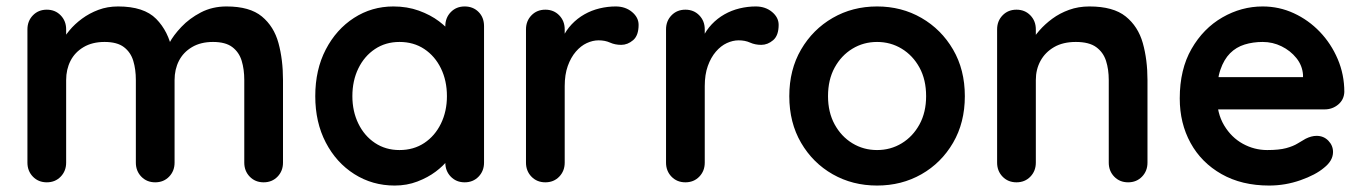

<svg xmlns="http://www.w3.org/2000/svg" viewBox="-20 -565 4221 595"><path d="M346 -545Q426 -545 464 -506.5Q502 -468 514 -407L497 -416L505 -432Q517 -455 542 -481.5Q567 -508 602.5 -526.5Q638 -545 682 -545Q754 -545 791.5 -514Q829 -483 843 -431.5Q857 -380 857 -317V-61Q857 -35 840 -17.5Q823 0 797 0Q771 0 754 -17.5Q737 -35 737 -61V-317Q737 -350 729 -376.5Q721 -403 700 -419Q679 -435 640 -435Q602 -435 575 -419Q548 -403 534.5 -376.5Q521 -350 521 -317V-61Q521 -35 504 -17.5Q487 0 461 0Q435 0 418 -17.5Q401 -35 401 -61V-317Q401 -350 393 -376.5Q385 -403 364 -419Q343 -435 304 -435Q266 -435 239 -419Q212 -403 198.5 -376.5Q185 -350 185 -317V-61Q185 -35 168 -17.5Q151 0 125 0Q99 0 82 -17.5Q65 -35 65 -61V-474Q65 -500 82 -517.5Q99 -535 125 -535Q151 -535 168 -517.5Q185 -500 185 -474V-431L170 -434Q179 -451 195 -470.5Q211 -490 234 -507Q257 -524 285 -534.5Q313 -545 346 -545Z M1420 -545Q1446 -545 1463 -528Q1480 -511 1480 -484V-61Q1480 -35 1463 -17.5Q1446 0 1420 0Q1394 0 1377 -17.5Q1360 -35 1360 -61V-110L1382 -101Q1382 -88 1368 -69.5Q1354 -51 1330 -33Q1306 -15 1273.5 -2.5Q1241 10 1203 10Q1134 10 1078 -25.5Q1022 -61 989.5 -123.5Q957 -186 957 -267Q957 -349 989.5 -411.5Q1022 -474 1077 -509.5Q1132 -545 1199 -545Q1242 -545 1278 -532Q1314 -519 1340.5 -499Q1367 -479 1381.5 -458.5Q1396 -438 1396 -424L1360 -411V-484Q1360 -510 1377 -527.5Q1394 -545 1420 -545ZM1218 -100Q1262 -100 1295 -122Q1328 -144 1346.5 -182Q1365 -220 1365 -267Q1365 -315 1346.5 -353Q1328 -391 1295 -413Q1262 -435 1218 -435Q1175 -435 1142 -413Q1109 -391 1090.5 -353Q1072 -315 1072 -267Q1072 -220 1090.5 -182Q1109 -144 1142 -122Q1175 -100 1218 -100Z M1670 0Q1644 0 1627 -17.5Q1610 -35 1610 -61V-474Q1610 -500 1627 -517.5Q1644 -535 1670 -535Q1696 -535 1713 -517.5Q1730 -500 1730 -474V-380L1723 -447Q1734 -471 1751.5 -489.5Q1769 -508 1791 -520.5Q1813 -533 1838 -539Q1863 -545 1888 -545Q1918 -545 1938.5 -528Q1959 -511 1959 -488Q1959 -455 1942 -440.5Q1925 -426 1905 -426Q1886 -426 1870.5 -433Q1855 -440 1835 -440Q1817 -440 1798.5 -431.5Q1780 -423 1764.5 -405Q1749 -387 1739.5 -360.5Q1730 -334 1730 -298V-61Q1730 -35 1713 -17.5Q1696 0 1670 0Z M2104 0Q2078 0 2061 -17.5Q2044 -35 2044 -61V-474Q2044 -500 2061 -517.5Q2078 -535 2104 -535Q2130 -535 2147 -517.5Q2164 -500 2164 -474V-380L2157 -447Q2168 -471 2185.5 -489.5Q2203 -508 2225 -520.5Q2247 -533 2272 -539Q2297 -545 2322 -545Q2352 -545 2372.5 -528Q2393 -511 2393 -488Q2393 -455 2376 -440.5Q2359 -426 2339 -426Q2320 -426 2304.5 -433Q2289 -440 2269 -440Q2251 -440 2232.5 -431.5Q2214 -423 2198.5 -405Q2183 -387 2173.5 -360.5Q2164 -334 2164 -298V-61Q2164 -35 2147 -17.5Q2130 0 2104 0Z M2970 -267Q2970 -185 2933.5 -122.5Q2897 -60 2835.5 -25Q2774 10 2698 10Q2622 10 2560.5 -25Q2499 -60 2462.5 -122.5Q2426 -185 2426 -267Q2426 -349 2462.5 -411.5Q2499 -474 2560.5 -509.5Q2622 -545 2698 -545Q2774 -545 2835.5 -509.5Q2897 -474 2933.5 -411.5Q2970 -349 2970 -267ZM2850 -267Q2850 -318 2829.5 -355.5Q2809 -393 2774.5 -414Q2740 -435 2698 -435Q2656 -435 2621.5 -414Q2587 -393 2566.5 -355.5Q2546 -318 2546 -267Q2546 -217 2566.5 -179.5Q2587 -142 2621.5 -121Q2656 -100 2698 -100Q2740 -100 2774.5 -121Q2809 -142 2829.5 -179.5Q2850 -217 2850 -267Z M3356 -545Q3430 -545 3468.5 -514Q3507 -483 3521.5 -431.5Q3536 -380 3536 -317V-61Q3536 -35 3519 -17.5Q3502 0 3476 0Q3450 0 3433 -17.5Q3416 -35 3416 -61V-317Q3416 -350 3407.5 -376.5Q3399 -403 3377 -419Q3355 -435 3314 -435Q3274 -435 3246.5 -419Q3219 -403 3204.5 -376.5Q3190 -350 3190 -317V-61Q3190 -35 3173 -17.5Q3156 0 3130 0Q3104 0 3087 -17.5Q3070 -35 3070 -61V-474Q3070 -500 3087 -517.5Q3104 -535 3130 -535Q3156 -535 3173 -517.5Q3190 -500 3190 -474V-431L3175 -434Q3184 -451 3201 -470.5Q3218 -490 3241 -507Q3264 -524 3293 -534.5Q3322 -545 3356 -545Z M3913 10Q3828 10 3765.5 -25.5Q3703 -61 3669.5 -122Q3636 -183 3636 -260Q3636 -350 3672.5 -413.5Q3709 -477 3768 -511Q3827 -545 3893 -545Q3944 -545 3989.5 -524Q4035 -503 4070 -466.5Q4105 -430 4125.5 -382Q4146 -334 4146 -280Q4145 -256 4127 -241Q4109 -226 4085 -226H3703L3673 -326H4040L4018 -306V-333Q4016 -362 3997.5 -385Q3979 -408 3951.5 -421.5Q3924 -435 3893 -435Q3863 -435 3837 -427Q3811 -419 3792 -400Q3773 -381 3762 -349Q3751 -317 3751 -268Q3751 -214 3773.5 -176.5Q3796 -139 3831.5 -119.5Q3867 -100 3907 -100Q3944 -100 3966 -106Q3988 -112 4001.5 -120.5Q4015 -129 4026 -135Q4044 -144 4060 -144Q4082 -144 4096.5 -129Q4111 -114 4111 -94Q4111 -67 4083 -45Q4057 -23 4010 -6.5Q3963 10 3913 10Z"/></svg>

Font: Quicksand Variable Light
Style: Regular
Weight: 300
Designer: Andrew Paglinawan
Foundry: Andrew Paglinawan
Version: Version 3.004